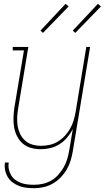

<svg xmlns="http://www.w3.org/2000/svg" viewBox="-20 -777 551 1010"><path d="M159 213Q139 213 118.5 210.5Q98 208 80 201Q62 194 46.5 182.5Q31 171 21 154.5Q11 138 7 118Q3 98 6 78H26Q23 96 26.5 113Q30 130 38.5 144.5Q47 159 60.5 169Q74 179 90 185Q106 191 123.5 193Q141 195 159 195Q182 195 205 190Q228 185 249 173Q270 161 286.5 142.5Q303 124 315 103Q327 82 333.5 60Q340 38 344 15L363 -98Q351 -75 333.5 -54Q316 -33 293 -18.5Q270 -4 244.5 2Q219 8 194 8Q168 8 143 1Q118 -6 99.5 -22Q81 -38 69.5 -61Q58 -84 54 -109Q50 -134 51 -160.5Q52 -187 56 -213L106 -512H47V-530H129L76 -210Q72 -187 70.5 -163Q69 -139 72.5 -116.5Q76 -94 85.5 -73.5Q95 -53 111.5 -38Q128 -23 150 -16.5Q172 -10 196 -10Q218 -10 241 -15Q264 -20 284.5 -32.5Q305 -45 321.5 -63Q338 -81 349.5 -101.5Q361 -122 367.5 -144Q374 -166 378 -189L434 -530H454L363 18Q359 43 351.5 67.5Q344 92 331 114.5Q318 137 299 156.5Q280 176 257 189Q234 202 209 207.5Q184 213 159 213ZM376 -604 363 -616 495 -757 511 -743ZM206 -604 193 -616 325 -757 341 -743Z"/></svg>

Font: Iosevka Slab Thin
Style: Italic
Weight: 100
Italic angle: -9°
Monospace: yes
Designer: Belleve Invis
Foundry: Belleve Invis
Version: Version 11.1.1; ttfautohint (v1.8.3)